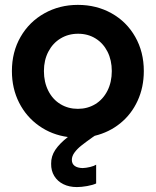

<svg xmlns="http://www.w3.org/2000/svg" viewBox="-20 -551 632 779"><path d="M433.6 -262.7Q433.6 -306.6 416.3 -341.1Q398.9 -375.5 367.9 -394.8Q336.9 -414.1 296.9 -414.1Q257.3 -414.1 225.8 -395Q194.3 -376 176.3 -341.6Q158.2 -307.1 158.2 -262.7Q158.2 -217.8 176 -182.6Q193.8 -147.5 225.3 -128.4Q256.8 -109.4 295.9 -109.4Q335 -109.4 366.5 -128.4Q397.9 -147.5 415.8 -182.6Q433.6 -217.8 433.6 -262.7ZM187.5 113.3Q187 83 204.3 57.1Q221.7 31.2 255.4 4.9Q190.4 -3.9 138.7 -40.3Q86.9 -76.7 57.6 -134.3Q28.3 -191.9 28.3 -262.7Q28.3 -340.3 63.5 -401.4Q98.6 -462.4 159.9 -496.8Q221.2 -531.2 295.9 -531.2Q371.6 -531.2 432.6 -497.1Q493.7 -462.9 528.6 -401.6Q563.5 -340.3 563.5 -262.7Q563.5 -196.8 538.3 -142.1Q513.2 -87.4 468 -50.8Q422.9 -14.2 364.3 0L355.5 5.9Q326.7 26.4 310.1 39.6Q293.5 52.7 282.5 67.6Q271.5 82.5 271.5 97.7Q271.5 113.3 282.7 121.8Q293.9 130.4 315.4 130.9Q329.6 130.4 345.7 126.5Q361.8 122.6 370.1 117.2V193.4Q356.9 199.7 333.5 203.9Q310.1 208 292 208Q260.7 208 237.1 196.3Q213.4 184.6 200.2 163.1Q187 141.6 187.5 113.3Z"/></svg>

Font: Reddit Sans Vanilla
Style: Bold
Weight: 700
Designer: Stephen Hutchings
Foundry: Reddit
Version: Version 1.013